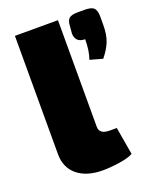

<svg xmlns="http://www.w3.org/2000/svg" viewBox="-135 -782 710 876"><g transform="rotate(-20 220.0 -344.5)"><path d="M351 -703H383Q415 -703 427 -692.5Q439 -682 440 -654V-610Q440 -561 427 -529Q414 -497 387 -464L326 -481Q340 -520 340 -576Q294 -576 292 -620L295 -654Q296 -682 307.5 -692.5Q319 -703 351 -703ZM253 -700V-182Q253 -146 303 -146H337L360 -12Q340 0 294.5 7Q249 14 213 14Q134 14 89 -23Q44 -60 44 -126V-700Z"/></g></svg>

Font: Exo 2.0 Black
Style: Regular
Weight: 900
Designer: Natanael Gama
Version: Version 1.001;PS 001.001;hotconv 1.0.70;makeotf.lib2.5.58329